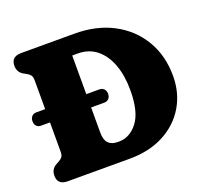

<svg xmlns="http://www.w3.org/2000/svg" viewBox="-121 -843 1050 985"><g transform="rotate(-20 404.0 -350.0)"><path d="M33 -50Q33 -86.5 65 -103.5L80.5 -112Q93 -119 99.2 -128Q105.5 -137 105.5 -155V-315H55Q41 -315 32 -324.8Q23 -334.5 23 -351.5Q23 -367.5 32.5 -377.5Q42 -387.5 56 -387.5H105.5V-545Q105.5 -563 99.2 -572Q93 -581 80.5 -588L65 -596.5Q33 -613.5 33 -650Q33 -700 88.5 -700H379.5Q499.5 -700 589.8 -652Q680 -604 730.2 -519.2Q780.5 -434.5 780.5 -324Q780.5 -230.5 736.8 -157.2Q693 -84 613.5 -42Q534 0 426 0H88.5Q33 0 33 -50ZM404.5 -101.5Q465 -101.5 507.2 -156.8Q549.5 -212 549.5 -329.5Q549.5 -410 527 -470.5Q504.5 -531 462.2 -564.8Q420 -598.5 360.5 -598.5H330V-387.5H402.5Q417 -387.5 426.5 -377.5Q436 -367.5 436 -351.5Q436 -334.5 426.5 -324.8Q417 -315 402.5 -315H330V-178.5Q330 -137.5 347.5 -119.5Q365 -101.5 398.5 -101.5Z"/></g></svg>

Font: Fraunces 72pt S100 Black
Style: Regular
Weight: 900
Version: Version 1.000; ttfautohint (v1.8.3)